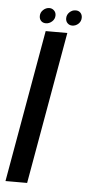

<svg xmlns="http://www.w3.org/2000/svg" viewBox="-80 -720 344 751"><g transform="rotate(5 92.0 -344.5)"><path d="M-29 0H56L161.5 -598H76.5ZM74.5 -628.5Q87.5 -628.5 98.5 -638.2Q109.5 -648 109.5 -662.5Q109.5 -674 101.8 -681.5Q94 -689 83.5 -689Q70 -689 59.2 -679Q48.5 -669 48.5 -655Q48.5 -643 55.5 -635.8Q62.5 -628.5 74.5 -628.5ZM177.5 -628.5Q191.5 -628.5 202 -638.2Q212.5 -648 212.5 -662.5Q212.5 -674 205.5 -681.5Q198.5 -689 186.5 -689Q173 -689 162.5 -679Q152 -669 152 -655Q152 -643 159.5 -635.8Q167 -628.5 177.5 -628.5Z"/></g></svg>

Font: Anybody ExtraCondensed
Style: Italic
Weight: 400
Width: 2
Italic angle: -10°
Version: Version 1.113;gftools[0.9.25]